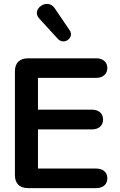

<svg xmlns="http://www.w3.org/2000/svg" viewBox="-20 -971 617 991"><path d="M125 0H477C510 0 534 -18 534 -51C534 -83 510 -101 477 -101H176V-303H454C488 -303 512 -321 512 -354C512 -387 488 -405 454 -405H176V-569H477C510 -569 534 -588 534 -620C534 -652 510 -670 477 -670H125C81 -670 57 -646 57 -603V-67C57 -24 81 0 125 0ZM182 -876 278 -771C311 -735 365 -777 340 -814L262 -929C224 -984 139 -923 182 -876Z"/></svg>

Font: SN Pro SemiBold
Style: Regular
Weight: 600
Designer: Tobias Whetton
Foundry: Supernotes
Version: Version 1.003;Glyphs 3.3 (3324)